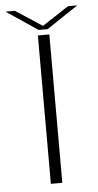

<svg xmlns="http://www.w3.org/2000/svg" viewBox="-93 -727 388 760"><g transform="rotate(-5 100.5 -347.0)"><path d="M78 0H123.5V-589.5H78ZM83 -611H118.5L243.5 -694.5H207L101.5 -625.5L-4 -694.5H-41.5Z"/></g></svg>

Font: Anybody Expanded ExtraLight
Style: Regular
Weight: 250
Width: 7
Version: Version 1.113;gftools[0.9.25]